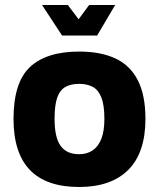

<svg xmlns="http://www.w3.org/2000/svg" viewBox="-20 -732 635 767"><path d="M296 15Q165 15 99.5 -53Q34 -121 34 -257Q34 -403 100 -464.5Q166 -526 296 -526Q382 -526 441 -498.5Q500 -471 530.5 -411.5Q561 -352 561 -257Q561 -122 492.5 -53.5Q424 15 296 15ZM296 -116Q328 -116 350.5 -131.5Q373 -147 385 -178Q397 -209 397 -257Q397 -312 385 -342.5Q373 -373 350.5 -385Q328 -397 296 -397Q263 -397 241 -384.5Q219 -372 208.5 -342Q198 -312 198 -257Q198 -183 222 -149.5Q246 -116 296 -116ZM228 -590 148 -712H251L294 -655L336 -712H440L368 -590Z"/></svg>

Font: Maven Pro ExtraBold
Style: Regular
Weight: 800
Designer: Joe Prince
Foundry: Joe Prince
Version: Version 2.100